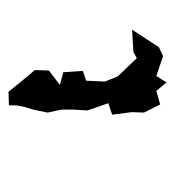

<svg xmlns="http://www.w3.org/2000/svg" viewBox="0 -743 412 452"><g transform="rotate(90 206.0 -517.0)"><path d="M117 -633 160 -588 172 -558 170 -514 147 -506 150 -460 180 -452 146 -426 145 -393 171 -362 196 -331 228 -332V-349L232 -370L238 -389L245 -423L238 -456V-483L240 -517L223 -566L250 -575L244 -621L245 -650L226 -688L194 -679L174 -703L159 -679L112 -695L91 -685L50 -622L102 -625Z"/></g></svg>

Font: チョークS
Style: Regular
Weight: 400
Designer: [Stick] Fontworks Inc.
Foundry: [Stick] Fontworks Inc.
Version: Version 1.200;FEAKit 1.0